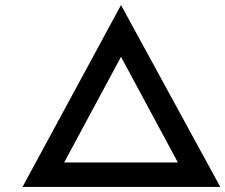

<svg xmlns="http://www.w3.org/2000/svg" viewBox="-20 -740 892 760"><path d="M852 0 459 -720 69 0ZM459 -515 684 -97H234Z"/></svg>

Font: Lexend Peta
Style: Regular
Weight: 400
Designer: Bonnie Shaver-Troup, Thomas Jockin
Foundry: Lexend
Version: Version 1.007